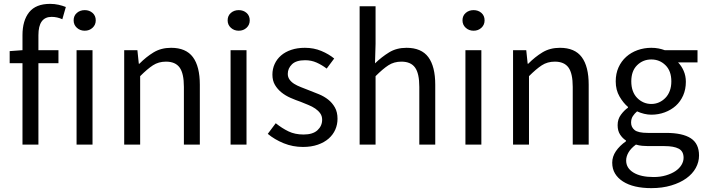

<svg xmlns="http://www.w3.org/2000/svg" viewBox="-20 -744 3629 988"><path d="M300.8 -645Q273.9 -657.2 245.6 -657.2Q177.7 -657.2 177.7 -563V-485.8H280.8V-418.9H177.7V0H95.7V-418.9H29.8V-481L95.7 -485.8V-563Q95.7 -638.2 130.1 -681.2Q164.6 -724.1 237.8 -724.1Q260.7 -724.1 281.2 -719.5Q301.8 -714.8 318.8 -708Z M416 -585.9Q392.1 -585.9 375.5 -601.1Q358.9 -616.2 358.9 -639.2Q358.9 -663.1 375.5 -677.5Q392.1 -691.9 416 -691.9Q439.9 -691.9 456.3 -677.5Q472.7 -663.1 472.7 -639.2Q472.7 -616.2 456.3 -601.1Q439.9 -585.9 416 -585.9ZM374 -485.8H456.1V0H374Z M619.1 -485.8H687L694.3 -416H697.3Q731.9 -451.2 770.5 -474.6Q809.1 -498 860.4 -498Q937 -498 972.7 -450Q1008.3 -401.9 1008.3 -308.1V0H926.3V-296.9Q926.3 -366.2 904.3 -396.5Q882.3 -426.8 834 -426.8Q795.9 -426.8 767.1 -408Q738.3 -389.2 701.2 -352.1V0H619.1Z M1208.5 -585.9Q1184.6 -585.9 1168 -601.1Q1151.4 -616.2 1151.4 -639.2Q1151.4 -663.1 1168 -677.5Q1184.6 -691.9 1208.5 -691.9Q1232.4 -691.9 1248.8 -677.5Q1265.1 -663.1 1265.1 -639.2Q1265.1 -616.2 1248.8 -601.1Q1232.4 -585.9 1208.5 -585.9ZM1166.5 -485.8H1248.5V0H1166.5Z M1398.9 -109.9Q1431.2 -84 1464.6 -67.9Q1498 -51.8 1542 -51.8Q1589.8 -51.8 1613.8 -74Q1637.7 -96.2 1637.7 -127.9Q1637.7 -147 1627.7 -160.9Q1617.7 -174.8 1602.3 -185.3Q1586.9 -195.8 1566.9 -203.9Q1546.9 -211.9 1526.9 -220.2Q1501 -229 1474.9 -240.5Q1448.7 -252 1428.2 -268.6Q1407.7 -285.2 1394.8 -307.1Q1381.8 -329.1 1381.8 -359.9Q1381.8 -389.2 1393.3 -414.6Q1404.8 -439.9 1426.3 -458.5Q1447.8 -477.1 1478.8 -487.5Q1509.8 -498 1548.8 -498Q1594.7 -498 1633.3 -481.9Q1671.9 -465.8 1699.7 -442.9L1661.1 -391.1Q1635.7 -410.2 1608.9 -422.1Q1582 -434.1 1549.8 -434.1Q1503.9 -434.1 1482.4 -413.1Q1460.9 -392.1 1460.9 -363.8Q1460.9 -347.2 1470 -334.5Q1479 -321.8 1493.9 -312.5Q1508.8 -303.2 1528.3 -295.7Q1547.9 -288.1 1568.8 -279.8Q1594.7 -270 1621.3 -259Q1647.9 -248 1668.9 -231.4Q1689.9 -214.8 1703.4 -190.9Q1716.8 -167 1716.8 -132.8Q1716.8 -103 1705.3 -76.9Q1693.8 -50.8 1671.4 -31Q1648.9 -11.2 1615.5 0.5Q1582 12.2 1539.1 12.2Q1486.8 12.2 1439.9 -6.8Q1393.1 -25.9 1357.9 -55.2Z M1830.6 -711.9H1912.6V-518.1L1909.7 -418Q1944.3 -451.2 1982.4 -474.6Q2020.5 -498 2071.8 -498Q2148.4 -498 2184.1 -450Q2219.7 -401.9 2219.7 -308.1V0H2137.7V-296.9Q2137.7 -366.2 2115.7 -396.5Q2093.8 -426.8 2045.4 -426.8Q2007.3 -426.8 1978.5 -408Q1949.7 -389.2 1912.6 -352.1V0H1830.6Z M2417 -585.9Q2393.1 -585.9 2376.5 -601.1Q2359.9 -616.2 2359.9 -639.2Q2359.9 -663.1 2376.5 -677.5Q2393.1 -691.9 2417 -691.9Q2440.9 -691.9 2457.3 -677.5Q2473.6 -663.1 2473.6 -639.2Q2473.6 -616.2 2457.3 -601.1Q2440.9 -585.9 2417 -585.9ZM2375 -485.8H2457V0H2375Z M2620.1 -485.8H2688L2695.3 -416H2698.2Q2732.9 -451.2 2771.5 -474.6Q2810.1 -498 2861.3 -498Q2938 -498 2973.6 -450Q3009.3 -401.9 3009.3 -308.1V0H2927.2V-296.9Q2927.2 -366.2 2905.3 -396.5Q2883.3 -426.8 2835 -426.8Q2796.9 -426.8 2768.1 -408Q2739.3 -389.2 2702.1 -352.1V0H2620.1Z M3202.1 82Q3202.1 121.1 3239.7 144Q3277.3 167 3343.3 167Q3378.4 167 3407 158.4Q3435.5 149.9 3455.6 136.5Q3475.6 123 3486.6 105Q3497.6 86.9 3497.6 67.9Q3497.6 34.2 3472.4 21Q3447.3 7.8 3399.4 7.8H3315.4Q3301.3 7.8 3284.9 6.3Q3268.6 4.9 3252.4 0Q3226.6 19 3214.4 40Q3202.1 61 3202.1 82ZM3130.4 92.8Q3130.4 62 3149.4 33.9Q3168.5 5.9 3201.2 -17.1V-21Q3183.6 -32.2 3170.9 -51.5Q3158.2 -70.8 3158.2 -100.1Q3158.2 -130.9 3175.3 -153.8Q3192.4 -176.8 3211.4 -189.9V-193.8Q3187.5 -213.9 3168 -247.3Q3148.4 -280.8 3148.4 -325.2Q3148.4 -365.2 3162.8 -397.2Q3177.2 -429.2 3202.4 -451.7Q3227.5 -474.1 3261 -486.1Q3294.4 -498 3331.5 -498Q3351.6 -498 3368.9 -494.6Q3386.2 -491.2 3400.4 -485.8H3569.3V-422.9H3469.2Q3486.3 -405.8 3497.8 -379.9Q3509.3 -354 3509.3 -323.2Q3509.3 -284.2 3495.4 -252.7Q3481.4 -221.2 3457.5 -199.7Q3433.6 -178.2 3400.9 -166Q3368.2 -153.8 3331.5 -153.8Q3313.5 -153.8 3294.4 -158.4Q3275.4 -163.1 3258.3 -170.9Q3245.6 -160.2 3236.6 -146.5Q3227.5 -132.8 3227.5 -112.8Q3227.5 -89.8 3245.4 -75Q3263.2 -60.1 3313.5 -60.1H3407.2Q3492.2 -60.1 3534.7 -32.5Q3577.1 -4.9 3577.1 56.2Q3577.1 89.8 3560.3 120.4Q3543.5 150.9 3511.5 173.8Q3479.5 196.8 3433.8 210.4Q3388.2 224.1 3331.5 224.1Q3286.1 224.1 3249.3 215.6Q3212.4 207 3185.8 189.9Q3159.2 172.9 3144.8 148.9Q3130.4 125 3130.4 92.8ZM3331.5 -209Q3352.5 -209 3370.8 -217Q3389.2 -225.1 3403.8 -240Q3418.5 -254.9 3426.5 -276.4Q3434.6 -297.9 3434.6 -325.2Q3434.6 -378.9 3404.5 -408.4Q3374.5 -438 3331.5 -438Q3288.6 -438 3258.5 -408.4Q3228.5 -378.9 3228.5 -325.2Q3228.5 -297.9 3236.3 -276.4Q3244.1 -254.9 3258.8 -240Q3273.4 -225.1 3292 -217Q3310.5 -209 3331.5 -209Z"/></svg>

Font: Pyidaungsu ZawDecode
Style: Regular
Weight: 400
Designer: Sun Tun
Foundry: Your Own Font Foundry
Version: Version 2.50